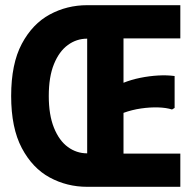

<svg xmlns="http://www.w3.org/2000/svg" viewBox="-20 -720 741 740"><path d="M316 0Q238 0 171.5 -36Q105 -72 64 -149.5Q23 -227 23 -350Q23 -474 64 -551Q105 -628 171.5 -664Q238 -700 316 -700V-571Q275 -571 241.5 -546.5Q208 -522 188 -473Q168 -424 168 -350Q168 -277 188 -227.5Q208 -178 241.5 -153.5Q275 -129 316 -129ZM675 -700V-572H456V-401Q486 -413 520.5 -420Q555 -427 589 -429Q623 -431 653 -427V-304L643 -298Q621 -305 590 -306Q559 -307 524 -302Q489 -297 456 -285V-128H675V0H316V-700Z"/></svg>

Font: Phudu SemiBold
Style: Regular
Weight: 600
Version: Version 1.005;gftools[0.9.23]